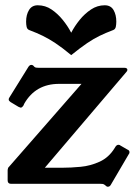

<svg xmlns="http://www.w3.org/2000/svg" viewBox="-20 -697 519 728"><path d="M463 -130Q471 -127 471 -120Q471 -115 468 -112L400 4Q396 11 389 11Q386 11 384.5 10Q383 9 377 4Q373 1 369.5 0.5Q366 0 361 0H22Q9 0 9 -13V-51Q9 -55 11 -61L289 -379H204Q115 -379 72 -304L69 -297Q67 -294 64.5 -291.5Q62 -289 59 -289Q56 -289 55 -290Q54 -291 50 -292L20 -310Q18 -312 15.5 -314Q13 -316 13 -320Q13 -324 16 -328L88 -444Q93 -451 99 -451Q101 -451 103.5 -450Q106 -449 110 -444Q113 -441 117.5 -440.5Q122 -440 126 -440H451Q463 -440 463 -432Q463 -428 459 -424L150 -61H217Q248 -61 285.5 -64.5Q323 -68 358 -84Q393 -100 415 -136L418 -141Q423 -148 429 -148Q434 -148 437 -145ZM250 -573Q263 -598 282 -621.5Q301 -645 325 -661Q349 -677 377 -677Q400 -677 410.5 -659Q421 -641 421 -615Q421 -604 419 -595Q417 -586 409 -583Q380 -572 357.5 -561Q335 -550 310.5 -533.5Q286 -517 250 -488Q215 -517 190 -533.5Q165 -550 142.5 -561Q120 -572 91 -583Q83 -586 81 -595Q79 -604 79 -615Q79 -641 90 -659Q101 -677 123 -677Q152 -677 175.5 -661Q199 -645 218 -621.5Q237 -598 250 -573Z"/></svg>

Font: Young Serif
Style: Regular
Weight: 400
Designer: Bastien Sozeau
Foundry: NBR — Bastien Sozeau
Version: Version 3.004; ttfautohint (v1.8.4.7-5d5b);gftools[0.9.33]